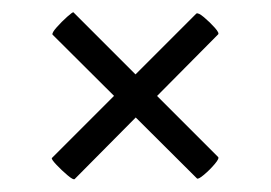

<svg xmlns="http://www.w3.org/2000/svg" viewBox="-20 -345 439 311"><path d="M101 -55Q99 -53 89.5 -61Q80 -69 71.5 -78Q63 -87 64 -89L298 -323Q301 -325 310.5 -317Q320 -309 328 -300Q336 -291 333 -289ZM65 -289Q64 -292 72 -301Q80 -310 89 -318Q98 -326 99 -325L333 -91Q336 -89 328 -79.5Q320 -70 310.5 -62Q301 -54 299 -56Z"/></svg>

Font: Cormorant Infant Light
Style: Bold
Weight: 700
Version: Version 4.001